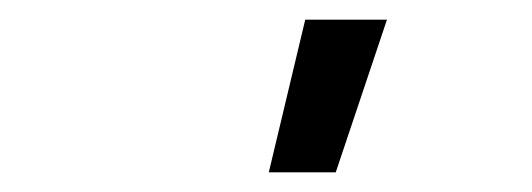

<svg xmlns="http://www.w3.org/2000/svg" viewBox="-20 -775 540 195"><path d="M253 -600 290 -755H373L321 -600Z"/></svg>

Font: Iosevka Curly
Style: Italic
Weight: 400
Italic angle: -9°
Monospace: yes
Designer: Belleve Invis
Foundry: Belleve Invis
Version: Version 22.1.2; ttfautohint (v1.8.4)